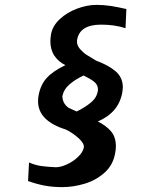

<svg xmlns="http://www.w3.org/2000/svg" viewBox="-20 -757 640 787"><path d="M95 -15 99 -91Q124.5 -80 149 -76.5Q173.5 -73 209 -71.5Q229 -71.5 255 -83.5Q281 -95.5 300.5 -114.5Q320 -133.5 323.5 -152Q326.5 -168 303 -189.8Q279.5 -211.5 250 -226Q136 -261.5 136 -342Q136 -354.5 138 -365Q146 -410 172.2 -438.2Q198.5 -466.5 248 -490Q219.5 -504 203 -528.5Q186.5 -553 186.5 -588Q186.5 -599.5 189 -616Q195.5 -651.5 225.5 -679Q255.5 -706.5 296.5 -721.8Q337.5 -737 375.5 -737Q406 -737 434.8 -732.5Q463.5 -728 498 -720L494.5 -641.5Q449.5 -656 394.5 -656Q306 -656 296 -593Q295.5 -591 295.5 -587Q295.5 -570.5 307.8 -556.2Q320 -542 334.5 -532.5Q349 -523 374 -508.5Q424 -490 453.8 -464.8Q483.5 -439.5 483.5 -398.5Q483.5 -393 481.5 -379Q474 -337 449.2 -307.5Q424.5 -278 381 -259Q416 -241.5 435.5 -218.2Q455 -195 455 -157.5Q455 -145 452 -129Q443.5 -80.5 408.5 -49.2Q373.5 -18 327 -4Q280.5 10 235 10Q196 10 162.8 3.8Q129.5 -2.5 95 -15ZM381 -384Q381.5 -386 381.5 -390.5Q381.5 -410 364.8 -422.8Q348 -435.5 322.5 -447.5Q288.5 -431.5 264.8 -411Q241 -390.5 235.5 -362Q237 -342 245.8 -330.2Q254.5 -318.5 263.5 -314Q272.5 -309.5 294.5 -300Q329.5 -317.5 353 -337Q376.5 -356.5 381 -384Z"/></svg>

Font: JuliaMono Black
Style: Italic
Weight: 900
Italic angle: -9°
Monospace: yes
Designer: cormullion
Foundry: corm
Version: Version 0.057; ttfautohint (v1.8.4)